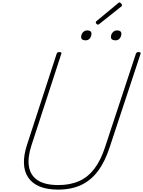

<svg xmlns="http://www.w3.org/2000/svg" viewBox="-20 -1565 1195 1604"><path d="M466 19Q371 19 308.5 -8Q246 -35 214 -84.5Q182 -134 180 -201.5Q178 -269 204 -350L453 -1115Q456 -1123 460.5 -1126.5Q465 -1130 477 -1130Q487 -1130 491 -1126.5Q495 -1123 492 -1115L242 -348Q210 -250 221.5 -175.5Q233 -101 293.5 -60Q354 -19 468 -19Q567 -19 641.5 -52.5Q716 -86 769.5 -157Q823 -228 858 -337L1115 -1115Q1118 -1123 1122.5 -1126.5Q1127 -1130 1139 -1130Q1159 -1130 1154 -1115L897 -337Q858 -216 799 -137Q740 -58 658 -19.5Q576 19 466 19ZM695 -1228Q678 -1228 668 -1234.5Q658 -1241 658 -1256Q658 -1278 672.5 -1294.5Q687 -1311 708 -1311Q725 -1311 734.5 -1304.5Q744 -1298 744 -1283Q744 -1262 731 -1245Q718 -1228 695 -1228ZM945 -1228Q928 -1228 917.5 -1234.5Q907 -1241 907 -1256Q907 -1278 921.5 -1294.5Q936 -1311 958 -1311Q974 -1311 984 -1304.5Q994 -1298 994 -1283Q994 -1262 981 -1245Q968 -1228 945 -1228ZM798 -1359Q793 -1359 786.5 -1365.5Q780 -1372 780 -1377Q780 -1379 781 -1381Q782 -1383 784 -1387L965 -1537Q969 -1540 971.5 -1542.5Q974 -1545 977 -1545Q982 -1545 987 -1541Q992 -1537 995.5 -1531.5Q999 -1526 999 -1522Q999 -1518 998.5 -1516Q998 -1514 995 -1512L809 -1364Q806 -1362 803.5 -1360.5Q801 -1359 798 -1359Z"/></svg>

Font: Playwrite CU Thin
Style: Regular
Weight: 250
Designer: Veronika Burian, José Scaglione
Foundry: TypeTogether
Version: Version 1.002